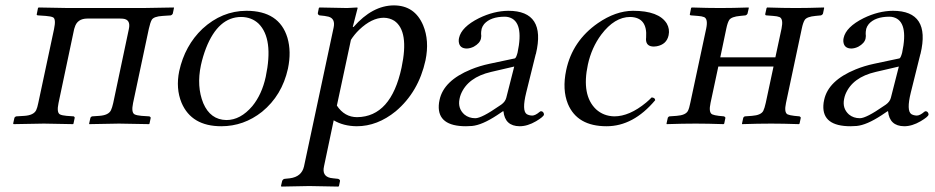

<svg xmlns="http://www.w3.org/2000/svg" viewBox="-20 -459 3474 713"><path d="M180.7 -351.1Q188.5 -388.2 177.2 -394.5Q169.4 -398.4 149.9 -399.9L120.6 -401.9Q116.7 -402.3 116.2 -404.8Q116.2 -406.2 116.7 -407.2L121.1 -429.2L123.5 -431.2Q124.5 -431.2 233.4 -429.2H510.3L625.5 -431.2L626 -429.2L621.6 -408.2Q619.1 -403.3 614.3 -401.9L584 -399.9Q550.8 -397.9 543.5 -385.3Q538.1 -376 532.7 -352.1L474.1 -76.2Q466.8 -41 480 -34.2Q488.3 -30.3 505.4 -28.8L534.7 -26.9Q539.6 -24.9 539.6 -21L535.2 0L533.7 2Q532.7 2 421.9 0L311.5 2L311 0L315.9 -22Q318.4 -25.9 321.8 -26.9L349.1 -28.8Q383.3 -31.2 392.1 -49.8Q396.5 -59.1 400.4 -76.2L458.5 -351.1Q466.3 -386.7 436.5 -389.6Q431.6 -390.1 425.8 -390.1H304.7Q266.6 -390.1 257.3 -356.9Q256.3 -353.5 255.4 -351.1L197.3 -76.2Q189.9 -41 202.6 -34.2Q210.4 -30.3 227.1 -28.8L253.9 -26.9Q257.8 -24.9 257.3 -21L252.9 0L251.5 2Q250.5 2 143.1 0L30.8 2L28.8 0L33.7 -22Q36.1 -25.9 40.5 -26.9L71.3 -28.8Q105 -31.2 114.3 -49.8Q118.7 -59.1 122.1 -76.2Z M645.5 -194.8Q666.5 -290 731.9 -352.1Q804.2 -418.5 895 -418.9Q1017.1 -418.9 1047.4 -318.8Q1062.5 -267.1 1049.3 -204.1Q1027.3 -104.5 953.1 -43.9Q885.3 9.8 801.8 9.8Q691.4 9.8 654.3 -77.1Q632.3 -130.4 645.5 -194.8ZM876 -396Q790.5 -396 745.1 -280.3Q733.4 -250 726.1 -216.8Q709.5 -138.2 734.9 -75.7Q761.2 -14.2 820.8 -13.2Q873 -13.2 917 -64.9Q952.6 -108.4 966.8 -173.8Q996.6 -314.9 940.4 -371.1Q914.6 -395.5 876 -396Z M1283.2 -311 1231 -66.9Q1259.3 -23.9 1306.2 -23.9Q1432.1 -25.4 1471.2 -208Q1500 -343.3 1444.3 -381.8Q1427.2 -392.6 1405.3 -393.1Q1360.8 -393.1 1314 -348.6Q1295.9 -331.1 1283.2 -311ZM1308.1 -429.2 1290 -358.9H1293Q1362.8 -438.5 1442.4 -439Q1520 -439 1551.3 -365.2Q1575.2 -308.1 1560.1 -234.9Q1534.2 -117.2 1449.7 -45.9Q1381.3 9.8 1304.7 9.8Q1255.4 9.3 1219.2 -12.2L1183.1 159.2Q1175.3 194.8 1207 201.7Q1211.9 202.6 1216.8 203.1L1235.4 205.1Q1242.7 207.5 1242.7 212.9L1238.8 231.9L1236.3 233.9Q1235.4 233.9 1128.4 231.9L1025.4 233.9L1023.4 231.9L1027.8 212.9Q1030.8 206.1 1037.1 205.1L1056.6 203.1Q1100.1 197.3 1108.9 159.2L1218.8 -356Q1226.1 -389.6 1200.2 -397Q1192.9 -398.9 1185.1 -399.9L1166.5 -401.9Q1160.2 -404.3 1160.2 -410.2L1164.1 -429.2L1166.5 -431.2Q1167.5 -431.2 1269 -429.2L1306.6 -431.2Z M1889.6 -211.9 1803.7 -191.9Q1717.3 -171.9 1691.4 -108.9Q1688 -100.1 1686.5 -91.8Q1679.2 -56.2 1704.6 -33.7Q1721.2 -20 1745.1 -20Q1768.6 -20 1834.5 -65.9Q1839.4 -69.3 1841.8 -70.8Q1856 -81.1 1859.9 -95.2ZM1849.6 -45.9H1847.7L1825.2 -30.8Q1770 5.4 1732.9 8.8Q1722.2 9.8 1710.4 9.8Q1605.5 9.8 1609.4 -67.4Q1609.9 -77.6 1612.3 -87.9Q1627.4 -159.7 1729 -201.2Q1761.2 -214.4 1797.9 -222.2L1892.1 -242.2Q1897 -244.6 1901.9 -263.2Q1926.8 -379.4 1869.6 -395Q1862.3 -397 1855 -397Q1801.8 -397 1777.8 -369.6Q1771 -360.8 1768.6 -352.1Q1766.1 -339.4 1766.6 -333Q1768.1 -326.2 1766.1 -315.9Q1762.2 -298.3 1739.3 -285.6Q1726.6 -279.3 1713.9 -278.8Q1686 -278.8 1683.6 -304.7Q1683.1 -311.5 1684.6 -317.9Q1693.4 -358.9 1758.8 -391.6Q1814 -418.5 1867.7 -418.9Q2008.3 -418.9 1970.2 -259.3Q1969.7 -257.3 1969.2 -256.8L1934.1 -115.2Q1917.5 -47.9 1936 -35.2Q1944.3 -30.3 1956.1 -29.8Q1967.8 -29.8 1983.9 -43.5Q1986.8 -45.9 1988.8 -45.9Q1996.6 -45.9 1999.5 -37.6Q2000 -34.7 2000 -33.2Q1998.5 -25.4 1970.7 -8.8Q1939 9.8 1909.7 9.8Q1855 9.3 1849.6 -45.9Z M2413.1 -86.9Q2332 9.8 2232.4 9.8Q2123.5 9.8 2088.9 -73.2Q2067.4 -126 2082.5 -198.2Q2105.5 -307.1 2200.2 -373Q2266.1 -418.5 2330.6 -418.9Q2426.8 -418.9 2456.1 -371.6Q2467.8 -351.1 2462.9 -328.1Q2455.6 -293.9 2418.5 -287.1Q2412.6 -286.1 2408.2 -286.1Q2378.9 -286.1 2378.9 -313.5Q2378.9 -317.4 2379.4 -319.8Q2384.8 -394.5 2320.3 -396Q2262.2 -396 2212.9 -330.6Q2176.8 -282.2 2163.1 -219.2Q2138.7 -105.5 2193.4 -53.2Q2221.2 -27.8 2261.2 -26.9Q2317.4 -26.9 2379.4 -78.1Q2390.6 -87.4 2399.9 -97.2Q2410.2 -96.2 2412.1 -90.8Q2412.6 -88.4 2413.1 -86.9Z M2823.7 -77.1 2852.5 -211.9H2647.5L2618.7 -77.1Q2610.8 -41 2625 -34.2Q2632.8 -30.8 2649.4 -28.8L2668.9 -26.9Q2673.8 -24.4 2673.8 -21L2669.4 0L2667 2Q2606.9 0 2563.5 0Q2516.1 0 2456.1 2L2455.1 0L2460 -22Q2462.4 -25.9 2465.8 -26.9L2492.7 -28.8Q2526.4 -31.2 2534.7 -47.4Q2539.6 -57.1 2543.5 -77.1L2602.5 -353Q2609.9 -388.7 2594.7 -395.5Q2586.4 -398.9 2571.3 -399.9L2545.9 -401.9Q2542 -402.3 2541.5 -404.8Q2541.5 -406.2 2542 -407.2L2546.4 -429.2L2548.8 -431.2Q2608.9 -429.2 2654.5 -429.2Q2700.2 -429.2 2759.8 -431.2L2760.7 -429.2L2755.9 -408.2Q2753.4 -403.3 2748.5 -401.9L2728.5 -399.9Q2696.3 -397 2688 -384.8Q2681.6 -374.5 2677.2 -353L2654.8 -246.1H2859.4L2882.3 -353Q2889.6 -388.7 2875 -395.5Q2866.7 -398.9 2851.6 -399.9L2825.7 -401.9Q2821.8 -402.3 2821.8 -404.8Q2821.8 -406.2 2821.8 -407.2L2826.7 -429.2L2829.1 -431.2Q2889.2 -429.2 2935.5 -429.2Q2980 -429.2 3040 -431.2L3040.5 -429.2L3036.1 -408.2Q3033.7 -403.3 3028.8 -401.9L3008.3 -399.9Q2976.1 -397 2968.3 -384.8Q2961.9 -374.5 2957.5 -353L2898.9 -77.1Q2891.1 -41 2904.8 -34.2Q2912.6 -30.8 2929.7 -28.8L2949.2 -26.9Q2954.1 -24.4 2953.6 -21L2949.2 0L2946.8 2Q2886.7 0 2844.2 0Q2795.9 0 2735.8 2L2735.4 0L2740.2 -22Q2742.7 -25.9 2746.1 -26.9L2772.5 -28.8Q2806.2 -31.2 2814.5 -47.4Q2819.3 -57.1 2823.7 -77.1Z M3317.9 -211.9 3231.9 -191.9Q3145.5 -171.9 3119.6 -108.9Q3116.2 -100.1 3114.7 -91.8Q3107.4 -56.2 3132.8 -33.7Q3149.4 -20 3173.3 -20Q3196.8 -20 3262.7 -65.9Q3267.6 -69.3 3270 -70.8Q3284.2 -81.1 3288.1 -95.2ZM3277.8 -45.9H3275.9L3253.4 -30.8Q3198.2 5.4 3161.1 8.8Q3150.4 9.8 3138.7 9.8Q3033.7 9.8 3037.6 -67.4Q3038.1 -77.6 3040.5 -87.9Q3055.7 -159.7 3157.2 -201.2Q3189.5 -214.4 3226.1 -222.2L3320.3 -242.2Q3325.2 -244.6 3330.1 -263.2Q3355 -379.4 3297.9 -395Q3290.5 -397 3283.2 -397Q3230 -397 3206.1 -369.6Q3199.2 -360.8 3196.8 -352.1Q3194.3 -339.4 3194.8 -333Q3196.3 -326.2 3194.3 -315.9Q3190.4 -298.3 3167.5 -285.6Q3154.8 -279.3 3142.1 -278.8Q3114.3 -278.8 3111.8 -304.7Q3111.3 -311.5 3112.8 -317.9Q3121.6 -358.9 3187 -391.6Q3242.2 -418.5 3295.9 -418.9Q3436.5 -418.9 3398.4 -259.3Q3397.9 -257.3 3397.5 -256.8L3362.3 -115.2Q3345.7 -47.9 3364.3 -35.2Q3372.6 -30.3 3384.3 -29.8Q3396 -29.8 3412.1 -43.5Q3415 -45.9 3417 -45.9Q3424.8 -45.9 3427.7 -37.6Q3428.2 -34.7 3428.2 -33.2Q3426.8 -25.4 3398.9 -8.8Q3367.2 9.8 3337.9 9.8Q3283.2 9.3 3277.8 -45.9Z"/></svg>

Font: Linux Libertine Display Slanted O
Style: Slanted
Weight: 400
Designer: Philipp H. Poll
Foundry: Philipp H. Poll
Version: Version 5.0.9